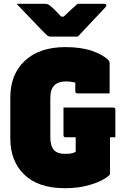

<svg xmlns="http://www.w3.org/2000/svg" viewBox="-20 -967 640 1007"><path d="M313 -403H574Q585 -403 585 -392V-247H557V-57Q557 -52 554 -49Q541 -35 509 -19Q477 -3 429 8.5Q381 20 319 20Q182 20 108 -50.5Q34 -121 34 -242V-455Q34 -577 110.5 -648.5Q187 -720 324 -720Q405 -720 463 -700Q521 -680 549 -651Q555 -645 555 -635V-477H386Q375 -477 375 -488V-534Q361 -537 349.5 -538.5Q338 -540 326 -540Q286 -540 265 -519.5Q244 -499 244 -453V-245Q244 -201 264 -179Q283 -160 321 -160Q351 -160 364 -165Q377 -170 377 -171V-247H324Q313 -247 313 -258ZM388 -775H244Q237 -775 231.5 -778.5Q226 -782 214 -794Q204 -804 178.5 -830.5Q153 -857 122.5 -889Q92 -921 67 -947H213Q224 -947 229.5 -945Q235 -943 242 -938Q251 -931 265 -917.5Q279 -904 301 -880H314Q338 -903 355 -918.5Q372 -934 387 -947H527Q538 -947 538 -939Q538 -935 535 -931.5Q532 -928 519 -914Q504 -898 478.5 -871Q453 -844 428 -817.5Q403 -791 388 -775Z"/></svg>

Font: Recursive Mn Lnr St Blk
Style: Regular
Weight: 900
Monospace: yes
Version: Version 1.079;hotconv 1.0.112;makeotfexe 2.5.65598; ttfautoh